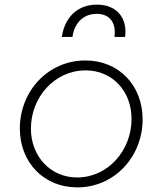

<svg xmlns="http://www.w3.org/2000/svg" viewBox="-20 -800 704 832"><path d="M315 12C476 12 598 -121 598 -283C598 -430 495 -538 350 -538C189 -538 66 -406 66 -243C66 -96 170 12 315 12ZM114 -243C114 -379 217 -495 351 -495C467 -495 550 -405 550 -285C550 -148 448 -31 314 -31C199 -31 114 -122 114 -243ZM248 -640H294C302 -699 340 -740 399 -740C458 -740 484 -699 476 -640H522C533 -717 490 -780 400 -780C311 -780 259 -719 248 -640Z"/></svg>

Font: Mluvka ExtraLight
Style: Italic
Weight: 200
Italic angle: -8°
Designer: Modified by Jiří Krblich, Original typeface by Gumpita Rahayu
Foundry: Gumpita Rahayu & Jiří Krblich
Version: Version 2.000;Glyphs 3.1.1 (3134)